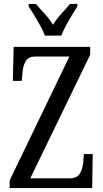

<svg xmlns="http://www.w3.org/2000/svg" viewBox="-20 -951 523 971"><path d="M29 0V-39L331 -665H159Q123 -665 109.5 -641Q96 -617 94 -585L90 -542H45L49 -714H436V-674L133 -49H330Q369 -49 383.5 -72.5Q398 -96 401 -130L404 -172H449L446 0ZM207 -771Q199 -794 184 -820.5Q169 -847 153.5 -873Q138 -899 125 -918V-931H162Q183 -906 206.5 -880.5Q230 -855 248 -826Q266 -855 289.5 -880.5Q313 -906 334 -931H371V-918Q359 -899 343 -873Q327 -847 313 -820.5Q299 -794 290 -771Z"/></svg>

Font: Noto Serif ExtraCondensed
Style: Regular
Weight: 400
Width: 2
Designer: Monotype Design Team
Foundry: Monotype Imaging Inc.
Version: Version 2.015